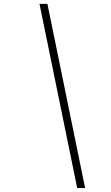

<svg xmlns="http://www.w3.org/2000/svg" viewBox="-20 -800 560 970"><path d="M219.5 -780.5 410 150H370L179.5 -780.5Z"/></svg>

Font: Bodoni* 06pt Medium
Style: Italic
Weight: 500
Italic angle: -13°
Version: Version 2.3